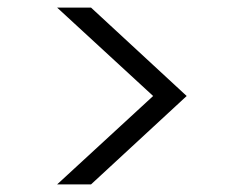

<svg xmlns="http://www.w3.org/2000/svg" viewBox="-20 -622 640 504"><path d="M382 -370 130 -602H219L470 -370L219 -138H130Z"/></svg>

Font: Parkinsans Light Light
Style: Regular
Weight: 300
Version: Version 1.000